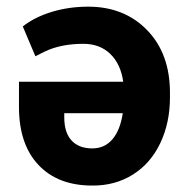

<svg xmlns="http://www.w3.org/2000/svg" viewBox="-20 -559 569 588"><path d="M38.1 0ZM250 -538.6Q360.8 -538.6 430.7 -466.6Q500.5 -394.5 500.5 -274.9V-260.7Q500.5 -183.1 470.9 -120.8Q441.4 -58.6 387 -24.4Q332.5 9.8 262.7 9.3Q157.2 9.3 97.7 -54Q38.1 -117.2 38.1 -231.4V-308.6H357.4Q349.6 -363.3 317.6 -394Q285.6 -424.8 235.4 -424.8Q167 -424.8 117.7 -401.4L88.4 -386.7L49.8 -478Q85.4 -506.3 138.2 -522.5Q190.9 -538.6 250 -538.6ZM262.7 -104.5Q300.3 -104.5 324.2 -132.3Q348.1 -160.2 356 -212.4H176.8V-199.7Q176.8 -152.8 199.2 -128.7Q221.7 -104.5 262.7 -104.5Z"/></svg>

Font: Roboto
Style: Bold
Weight: 700
Designer: Google
Version: Version 2.134; 2016; ttfautohint (v1.6)